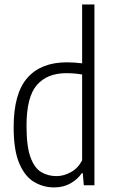

<svg xmlns="http://www.w3.org/2000/svg" viewBox="-20 -828 510 858"><path d="M222 9.5Q173.5 9.5 132.2 -15Q91 -39.5 66 -98.2Q41 -157 41 -259.5Q41 -410.5 102.2 -480Q163.5 -549.5 279 -549.5Q311.5 -549.5 347 -545V-808H402V0H354.5L350 -54H345.5Q328 -28 296.2 -9.2Q264.5 9.5 222 9.5ZM232 -41Q265 -41 297 -58.8Q329 -76.5 347 -111.5V-495Q314.5 -501 276 -501Q190.5 -501 144.5 -447.8Q98.5 -394.5 98.5 -265.5Q98.5 -174 116.2 -125.5Q134 -77 164.2 -59Q194.5 -41 232 -41Z"/></svg>

Font: Encode Sans Condensed Light
Style: Regular
Weight: 300
Width: 3
Designer: Multiple Designers
Foundry: Impallari Type
Version: Version 3.000; ttfautohint (v1.8.3) -l 8 -r 50 -G 200 -x 14 